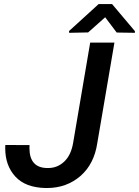

<svg xmlns="http://www.w3.org/2000/svg" viewBox="-20 -922 689 952"><path d="M535.6 -901.9H469.2L322.3 -768.1L322.8 -759.3L417 -761.2L501.5 -836.4L558.6 -760.7L648.9 -759.3V-767.6ZM342.3 -211.9C335.4 -172.4 320.8 -141.6 298.3 -120.6C275.4 -99.1 249 -88.9 218.8 -88.9C216.8 -88.9 215.3 -88.9 213.4 -88.9C155.3 -89.8 126 -123 126 -188C126 -192.9 126 -197.8 126.5 -202.6L6.3 -203.1C5.9 -197.8 5.9 -192.4 5.9 -187C5.9 -129.9 22.5 -83 56.2 -46.4C89.8 -9.8 139.6 8.8 206.1 10.3C208 10.3 210.4 10.3 212.4 10.3C277.8 10.3 333 -9.8 378.9 -49.3C424.3 -88.9 452.1 -143.6 462.4 -212.4L547.4 -710.9H427.2Z"/></svg>

Font: Roboto Medium
Style: Italic
Weight: 500
Italic angle: -12°
Designer: Google
Version: Version 2.137; 2017